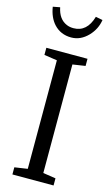

<svg xmlns="http://www.w3.org/2000/svg" viewBox="-145 -1027 623 1078"><g transform="rotate(15 166.5 -488.0)"><path d="M46.9 -736.3H286.1V-694.8L212.4 -683.6V-52.7L286.1 -41.5V0H46.9V-41.5L122.1 -52.7V-683.6L46.9 -694.8ZM165 -881.8Q243.2 -881.8 270.5 -976.1L311 -968.3Q302.7 -914.1 263.7 -873Q220.7 -828.1 166 -828.1Q104.5 -828.1 64.9 -871.1Q31.7 -907.7 22 -968.3L63 -976.1Q76.2 -909.7 125.5 -889.2Q142.6 -881.8 165 -881.8Z"/></g></svg>

Font: Habibi
Style: Regular
Weight: 400
Designer: Magnus Gaarde
Foundry: Magnus Gaarde
Version: Version 1.001